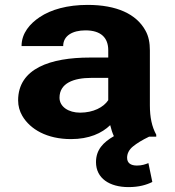

<svg xmlns="http://www.w3.org/2000/svg" viewBox="-20 -558 713 784"><path d="M372 104C372 170 427 206 505 206C547 206 578 197 602 185L586 108C573 113 560 118 539 118C513 118 499 107 499 86C499 69 507 53 523 40C539 27 560 14 589 0H618V-8C600 -41 592 -79 592 -128V-352C592 -383 587 -410 574 -433C537 -501 456 -538 338 -538C255 -538 188 -519 142 -488C103 -462 68 -423 68 -370H238C238 -412 276 -434 329 -434C392 -434 422 -404 422 -353V-323H347C187 -323 54 -279 54 -148C54 -125 60 -104 71 -85C103 -30 172 10 270 10C344 10 396 -14 430 -47C434 -30 439 -15 445 -2C402 23 372 53 372 104ZM223 -159C223 -218 280 -240 353 -240H422V-149C403 -120 361 -98 307 -98C260 -98 223 -122 223 -159Z"/></svg>

Font: Asimov
Style: XWid
Weight: 500
Designer: Google
Version: Version 2.000980; 2014